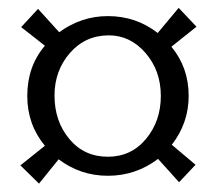

<svg xmlns="http://www.w3.org/2000/svg" viewBox="-20 -566 540 478"><path d="M248.5 -128.4Q180.2 -128.4 126 -169.4L77.1 -108.9L30.8 -154.3L91.8 -203.1Q47.9 -255.9 47.9 -327.1Q47.9 -400.9 91.8 -452.1L32.7 -498.5L74.7 -543.9L127.4 -485.8Q182.6 -525.9 248.5 -525.9Q318.8 -525.9 372.6 -483.9L424.8 -546.4L469.2 -499.5L406.7 -449.7Q449.7 -397.9 449.7 -327.1Q449.7 -259.8 407.7 -205.6L466.8 -155.8L425.8 -112.3L373.5 -170.4Q317.9 -128.4 248.5 -128.4ZM115.7 -328.1Q115.7 -264.2 152.6 -220Q189.5 -175.8 248.5 -175.8Q306.6 -175.8 343.5 -220.2Q380.4 -264.6 380.4 -327.1Q380.4 -390.1 342.3 -434.1Q304.2 -478 251 -478Q192.4 -478 154.1 -434.1Q115.7 -390.1 115.7 -328.1Z"/></svg>

Font: Linux Biolinum
Style: Regular
Weight: 400
Designer: Philipp H. Poll
Foundry: Philipp H. Poll
Version: Version 0.6.4